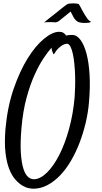

<svg xmlns="http://www.w3.org/2000/svg" viewBox="-20 -937 607 1147"><path d="M511.7 -328.1Q506.8 -266.6 492.2 -204.6Q477.5 -142.6 455.6 -85Q433.6 -27.3 404.3 22.9Q375 73.2 339.4 110.4Q303.7 147.5 263.2 168.9Q222.7 190.4 178.7 190.4Q169.9 190.4 151.9 187Q133.8 183.6 113.3 171.4Q92.8 159.2 71.8 135.7Q50.8 112.3 35.2 72.8Q19.5 33.2 12.7 -25.4Q5.9 -84 12.7 -167Q24.4 -297.9 61 -404.8Q97.7 -511.7 145 -587.9Q192.4 -664.1 243.2 -705.6Q293.9 -747.1 333 -747.1Q348.6 -747.1 358.9 -740.7Q369.1 -734.4 375 -724.6Q381.8 -726.6 390.6 -727.5Q399.4 -728.5 410.2 -728.5Q438.5 -728.5 460.4 -699.2Q482.4 -669.9 496.6 -617.2Q510.7 -564.5 515.1 -490.7Q519.5 -417 511.7 -328.1ZM181.6 133.8Q219.7 133.8 259.8 94.7Q299.8 55.7 334 -11.2Q368.2 -78.1 392.6 -167Q417 -255.9 425.8 -355.5Q427.7 -381.8 428.7 -416Q429.7 -450.2 428.7 -485.4Q427.7 -520.5 424.3 -555.2Q420.9 -589.8 415 -616.2Q409.2 -642.6 400.4 -659.2Q391.6 -675.8 379.9 -675.8Q367.2 -674.8 354.5 -668Q343.8 -662.1 329.6 -648.9Q315.4 -635.7 301.8 -612.3Q298.8 -614.3 297.4 -618.2Q295.9 -622.1 293.9 -626Q292 -629.9 291 -634.8Q289.1 -637.7 289.1 -642.1Q289.1 -646.5 288.1 -652.3Q268.6 -630.9 241.7 -591.3Q214.8 -551.8 188 -493.2Q161.1 -434.6 139.2 -355Q117.2 -275.4 108.4 -173.8Q100.6 -84 104.5 -24.4Q108.4 35.2 119.6 70.3Q130.9 105.5 147.5 119.6Q164.1 133.8 181.6 133.8ZM487.3 -847.7Q496.1 -833 503.9 -822.8Q511.7 -812.5 524.4 -806.6Q516.6 -801.8 506.3 -800.8Q496.1 -799.8 486.3 -799.8Q475.6 -799.8 462.9 -801.8Q454.1 -802.7 446.8 -806.2Q439.5 -809.6 432.6 -816.4Q425.8 -823.2 418.9 -835Q412.1 -846.7 403.3 -865.2Q403.3 -866.2 402.8 -866.7Q402.3 -867.2 402.3 -868.2Q366.2 -838.9 352.5 -828.1Q338.9 -817.4 336.9 -815.4Q321.3 -801.8 305.2 -803.7Q289.1 -805.7 276.4 -804.7H264.6Q259.8 -804.7 253.9 -804.2Q248 -803.7 243.2 -802.7Q248 -806.6 259.8 -816.4Q271.5 -826.2 284.2 -835.9Q298.8 -846.7 315.4 -860.4Q321.3 -865.2 331.1 -873Q340.8 -880.9 350.6 -888.7Q360.4 -896.5 369.1 -902.8Q377.9 -909.2 380.9 -911.1Q383.8 -914.1 394.5 -915.5Q405.3 -917 417.5 -917Q429.7 -917 439.9 -915.5Q450.2 -914.1 452.1 -910.2Q454.1 -907.2 459 -898.4Q463.9 -889.6 469.2 -879.4Q474.6 -869.1 480 -860.4Q485.4 -851.6 487.3 -847.7Z"/></svg>

Font: Satisfy
Style: Regular
Weight: 400
Designer: Font Diner, Inc
Foundry: Font Diner, Inc
Version: Version 1.001